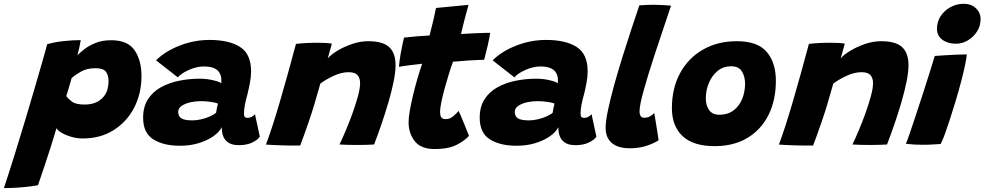

<svg xmlns="http://www.w3.org/2000/svg" viewBox="-128 -742 5066 988"><path d="M-108 226Q-80 142 -51.5 50.2Q-23 -41.5 3.8 -130.8Q30.5 -220 53.2 -297.8Q76 -375.5 92 -432.2Q108 -489 115 -514.5Q152.5 -525.5 198.8 -530.5Q245 -535.5 287.5 -535.5Q284.5 -517.5 280 -496.5Q275.5 -475.5 270.5 -457.5Q282 -470 305.2 -488.2Q328.5 -506.5 363.2 -520.8Q398 -535 444.5 -535Q529 -535 564.5 -483.5Q600 -432 600 -350.5Q600 -261.5 562.8 -188.8Q525.5 -116 457.5 -72.8Q389.5 -29.5 297.5 -29.5Q267.5 -29.5 238.5 -38Q209.5 -46.5 188.8 -58.8Q168 -71 162.5 -82.5Q159 -70 150.5 -42Q142 -14 130.5 22Q119 58 106.8 94.8Q94.5 131.5 84 162.5Q73.5 193.5 67.5 211Q36 217 2 220.2Q-32 223.5 -61.2 224.8Q-90.5 226 -108 226ZM307.5 -204Q364 -204 397.2 -235.8Q430.5 -267.5 430.5 -324.5Q430.5 -355.5 416.8 -373.2Q403 -391 363.5 -391Q320 -391 289.2 -373.8Q258.5 -356.5 240.5 -340Q238 -331.5 232.5 -312.2Q227 -293 221.2 -273.8Q215.5 -254.5 213 -247.5Q222 -234.5 242 -219.2Q262 -204 307.5 -204Z M798 8Q713 8 660.8 -25Q608.5 -58 608.5 -136.5Q608.5 -192.5 633.2 -231Q658 -269.5 699.8 -292.8Q741.5 -316 793.5 -326.5Q845.5 -337 900.5 -337Q935 -337 968.2 -329.2Q1001.5 -321.5 1011 -313.5Q1011.5 -320.5 1010.8 -335.8Q1010 -351 1005 -360.5Q988.5 -400 921.5 -400Q884 -400 844.5 -382.5Q805 -365 787 -344L675 -431.5Q721.5 -478 796 -507.2Q870.5 -536.5 950.5 -536.5Q1051 -536.5 1107.5 -500.2Q1164 -464 1164 -375Q1164 -347.5 1158.2 -316.5Q1152.5 -285.5 1145 -255.5Q1137.5 -229.5 1132.5 -204.2Q1127.5 -179 1127.5 -158.5Q1127.5 -144.5 1132 -140Q1136.5 -135.5 1145.5 -135.5Q1168 -135.5 1184 -154.5L1209 -39Q1198 -22 1169.8 -8.5Q1141.5 5 1101 5Q1013 5 1013 -87.5Q1001.5 -63.5 971.2 -41.8Q941 -20 896.5 -6Q852 8 798 8ZM862 -122.5Q883 -122.5 907.2 -128Q931.5 -133.5 952.2 -142.8Q973 -152 984 -162Q985.5 -173 988.2 -186.5Q991 -200 993.5 -209Q984.5 -213.5 958.2 -217.5Q932 -221.5 904.5 -221.5Q879.5 -221.5 852.8 -215.8Q826 -210 807.5 -197.8Q789 -185.5 789 -166Q789 -143 805.8 -132.8Q822.5 -122.5 862 -122.5Z M1416.5 7Q1399 7 1374.2 7Q1349.5 7 1324 6Q1303.5 5.5 1277 4.2Q1250.5 3 1240.5 2Q1272 -81.5 1310.8 -213.8Q1349.5 -346 1395 -516Q1443.5 -522 1506 -522Q1527 -522 1546.2 -521Q1565.5 -520 1579.5 -517.5Q1578.5 -513 1574.8 -499.5Q1571 -486 1566.5 -469.8Q1562 -453.5 1558.5 -441.5Q1574 -460 1607.5 -480.5Q1641 -501 1683.2 -515.5Q1725.5 -530 1766.5 -530Q1842.5 -530 1875 -499.2Q1907.5 -468.5 1907.5 -406.5Q1907.5 -371 1897.2 -320.8Q1887 -270.5 1870.2 -213.5Q1853.5 -156.5 1834.2 -100.8Q1815 -45 1797 1.5Q1785 2.5 1761 3.2Q1737 4 1710.5 4Q1681.5 4 1656 3.2Q1630.5 2.5 1619 1.5Q1632.5 -26 1650.5 -68.5Q1668.5 -111 1685.5 -158Q1702.5 -205 1713.8 -246.5Q1725 -288 1725 -314.5Q1725 -340.5 1711.8 -355.5Q1698.5 -370.5 1665.5 -370.5Q1629 -370.5 1588.8 -351.8Q1548.5 -333 1520.5 -312Q1488.5 -196 1460.8 -115.5Q1433 -35 1416.5 7Z M2285.5 -43Q2263.5 -18 2221.2 3.5Q2179 25 2109 25Q2038 25 2006.2 -15.5Q1974.5 -56 1974.5 -114Q1974.5 -136.5 1981 -173.8Q1987.5 -211 1998 -254.5Q2008.5 -298 2020.8 -340Q2033 -382 2044.5 -414Q2007.5 -410 1973.2 -405.5Q1939 -401 1925 -398Q1927.5 -430 1933.2 -462.8Q1939 -495.5 1944.2 -519.2Q1949.5 -543 1951 -548.5Q1981.5 -552 2013.8 -554.8Q2046 -557.5 2082.5 -559.5Q2093 -599 2101.5 -636Q2105.5 -654 2109.5 -672.2Q2113.5 -690.5 2115.5 -701L2282.5 -717Q2281.5 -711.5 2275.8 -690.5Q2270 -669.5 2262.5 -641.5Q2258.5 -625.5 2253.8 -606.8Q2249 -588 2244.5 -567Q2261 -568 2283.5 -569.2Q2306 -570.5 2319.5 -571Q2350 -572.5 2369.2 -572.8Q2388.5 -573 2394.5 -573Q2390.5 -545.5 2381.2 -506Q2372 -466.5 2363.5 -434.5Q2358.5 -434.5 2330.8 -433.2Q2303 -432 2277.5 -430.5Q2260 -429 2239.5 -427.2Q2219 -425.5 2203 -424.5Q2192 -394.5 2180.5 -357.2Q2169 -320 2159 -283Q2149 -246 2142.8 -215.2Q2136.5 -184.5 2136.5 -167.5Q2136.5 -149.5 2142 -139.2Q2147.5 -129 2166 -129Q2186.5 -129 2203.5 -143.2Q2220.5 -157.5 2232 -171Q2235 -166 2242.8 -147.5Q2250.5 -129 2259.8 -106.5Q2269 -84 2276.2 -65.8Q2283.5 -47.5 2285.5 -43Z M2530 8Q2445 8 2392.8 -25Q2340.5 -58 2340.5 -136.5Q2340.5 -192.5 2365.2 -231Q2390 -269.5 2431.8 -292.8Q2473.5 -316 2525.5 -326.5Q2577.5 -337 2632.5 -337Q2667 -337 2700.2 -329.2Q2733.5 -321.5 2743 -313.5Q2743.5 -320.5 2742.8 -335.8Q2742 -351 2737 -360.5Q2720.5 -400 2653.5 -400Q2616 -400 2576.5 -382.5Q2537 -365 2519 -344L2407 -431.5Q2453.5 -478 2528 -507.2Q2602.5 -536.5 2682.5 -536.5Q2783 -536.5 2839.5 -500.2Q2896 -464 2896 -375Q2896 -347.5 2890.2 -316.5Q2884.5 -285.5 2877 -255.5Q2869.5 -229.5 2864.5 -204.2Q2859.5 -179 2859.5 -158.5Q2859.5 -144.5 2864 -140Q2868.5 -135.5 2877.5 -135.5Q2900 -135.5 2916 -154.5L2941 -39Q2930 -22 2901.8 -8.5Q2873.5 5 2833 5Q2745 5 2745 -87.5Q2733.5 -63.5 2703.2 -41.8Q2673 -20 2628.5 -6Q2584 8 2530 8ZM2594 -122.5Q2615 -122.5 2639.2 -128Q2663.5 -133.5 2684.2 -142.8Q2705 -152 2716 -162Q2717.5 -173 2720.2 -186.5Q2723 -200 2725.5 -209Q2716.5 -213.5 2690.2 -217.5Q2664 -221.5 2636.5 -221.5Q2611.5 -221.5 2584.8 -215.8Q2558 -210 2539.5 -197.8Q2521 -185.5 2521 -166Q2521 -143 2537.8 -132.8Q2554.5 -122.5 2594 -122.5Z M3261 -20.5Q3242 -6.5 3202.2 7.2Q3162.5 21 3113.5 21Q3051.5 21 3020 -6.5Q2988.5 -34 2988.5 -83.5Q2988.5 -118.5 3001 -177.5Q3013.5 -236.5 3033.5 -308.2Q3053.5 -380 3077 -455Q3100.5 -530 3122.8 -597.5Q3145 -665 3162 -714.5Q3202.5 -717.5 3236.5 -717.5Q3257.5 -717.5 3278.5 -716.2Q3299.5 -715 3325 -713Q3277.5 -573 3241 -461.5Q3204.5 -350 3183.8 -275Q3163 -200 3163 -169Q3163 -136 3187.5 -136Q3203.5 -136 3216 -142.8Q3228.5 -149.5 3238.5 -160.5Q3240 -154 3243.2 -133.8Q3246.5 -113.5 3250.5 -89Q3254.5 -64.5 3257.5 -45Q3260.5 -25.5 3261 -20.5Z M3550 10Q3439 10 3384.2 -41.8Q3329.5 -93.5 3329.5 -185.5Q3329.5 -288 3371.5 -365.5Q3413.5 -443 3489 -486.5Q3564.5 -530 3664 -530Q3770.5 -530 3817.5 -474.8Q3864.5 -419.5 3864.5 -326.5Q3864.5 -226 3826.5 -150.2Q3788.5 -74.5 3718 -32.2Q3647.5 10 3550 10ZM3574 -151.5Q3617 -151.5 3646.5 -173.8Q3676 -196 3691 -232.5Q3706 -269 3706 -311.5Q3706 -348.5 3689.5 -374.8Q3673 -401 3634.5 -401Q3594 -401 3564.8 -377Q3535.5 -353 3519.8 -315.2Q3504 -277.5 3504 -236Q3504 -199 3521.2 -175.2Q3538.5 -151.5 3574 -151.5Z M4056 7Q4038.5 7 4013.8 7Q3989 7 3963.5 6Q3943 5.5 3916.5 4.2Q3890 3 3880 2Q3911.5 -81.5 3950.2 -213.8Q3989 -346 4034.5 -516Q4083 -522 4145.5 -522Q4166.5 -522 4185.8 -521Q4205 -520 4219 -517.5Q4218 -513 4214.2 -499.5Q4210.5 -486 4206 -469.8Q4201.5 -453.5 4198 -441.5Q4213.5 -460 4247 -480.5Q4280.5 -501 4322.8 -515.5Q4365 -530 4406 -530Q4482 -530 4514.5 -499.2Q4547 -468.5 4547 -406.5Q4547 -371 4536.8 -320.8Q4526.5 -270.5 4509.8 -213.5Q4493 -156.5 4473.8 -100.8Q4454.5 -45 4436.5 1.5Q4424.5 2.5 4400.5 3.2Q4376.5 4 4350 4Q4321 4 4295.5 3.2Q4270 2.5 4258.5 1.5Q4272 -26 4290 -68.5Q4308 -111 4325 -158Q4342 -205 4353.2 -246.5Q4364.5 -288 4364.5 -314.5Q4364.5 -340.5 4351.2 -355.5Q4338 -370.5 4305 -370.5Q4268.5 -370.5 4228.2 -351.8Q4188 -333 4160 -312Q4128 -196 4100.2 -115.5Q4072.5 -35 4056 7Z M4790.5 -517Q4749 -517 4721.2 -537.5Q4693.5 -558 4693.5 -593.5Q4693.5 -630.5 4712.8 -659.5Q4732 -688.5 4763.5 -705.5Q4795 -722.5 4831.5 -722.5Q4869 -722.5 4893.5 -699.8Q4918 -677 4918 -643.5Q4918 -609.5 4900.2 -581Q4882.5 -552.5 4853.5 -534.8Q4824.5 -517 4790.5 -517ZM4712.5 -1Q4703.5 -0.5 4676 1.2Q4648.5 3 4619 3Q4598 3 4576.2 1.8Q4554.5 0.5 4533.5 -2Q4539.5 -15 4553.2 -55Q4567 -95 4585 -149.8Q4603 -204.5 4622 -262.8Q4641 -321 4656.8 -371.8Q4672.5 -422.5 4682 -454Q4701.5 -455.5 4732.8 -457.5Q4764 -459.5 4795.5 -460.8Q4827 -462 4847 -462Q4846 -445 4838 -406.5Q4830 -368 4818 -323Q4806 -277.5 4791.2 -227.8Q4776.5 -178 4761.5 -132Q4746.5 -86 4733.8 -51.2Q4721 -16.5 4712.5 -1Z"/></svg>

Font: Grandstander ExtraBold
Style: Italic
Weight: 800
Italic angle: -15°
Designer: Tyler Finck
Foundry: Etcetera Type Co
Version: Version 1.200; ttfautohint (v1.8.3)